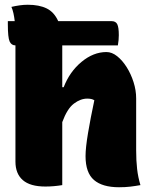

<svg xmlns="http://www.w3.org/2000/svg" viewBox="-20 -779 640 808"><path d="M171 6Q107 6 76 -21Q45 -48 45 -99V-588Q28 -588 20.5 -604.5Q13 -621 13 -677V-690H42Q40 -708 36.5 -723.5Q33 -739 28 -750Q45 -754 62.5 -756.5Q80 -759 97 -759Q145 -759 176.5 -743.5Q208 -728 225 -690H450Q467 -690 473.5 -677Q480 -664 480 -631Q480 -621 479 -610Q478 -599 476 -588H242V-582V-412H248Q273 -477 323 -518.5Q373 -560 428 -560Q451 -560 473 -542.5Q495 -525 513 -496.5Q531 -468 542 -433.5Q553 -399 553 -365V-146Q553 -103 557 -68Q561 -33 571 0Q549 4 528 6.5Q507 9 481 9Q411 9 375.5 -21.5Q340 -52 340 -122Q340 -157 350.5 -219.5Q361 -282 377 -357Q367 -364 347 -364Q319 -364 291 -343Q263 -322 242 -265V0Q206 6 171 6Z"/></svg>

Font: Recursive Mn Csl St Blk
Style: Regular
Weight: 900
Monospace: yes
Version: Version 1.079;hotconv 1.0.112;makeotfexe 2.5.65598; ttfautoh